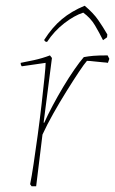

<svg xmlns="http://www.w3.org/2000/svg" viewBox="-20 -649 401 669"><path d="M90 0 85 -7Q90 -31 97 -77.5Q104 -124 111.5 -179Q119 -234 125 -287Q131 -340 135 -379Q139 -418 139 -430L56 -418Q52 -422 52 -430Q69 -433 98.5 -439.5Q128 -446 154 -456L161 -447L132 -222L134 -221Q146 -248 163.5 -281Q181 -314 200.5 -346.5Q220 -379 239 -406.5Q258 -434 272 -450Q288 -453 305.5 -454.5Q323 -456 355 -456L361 -444L356 -430Q352 -431 338 -432Q324 -433 308 -435Q292 -437 283 -437Q274 -427 255 -398.5Q236 -370 212 -331.5Q188 -293 165.5 -253Q143 -213 128 -180L106 0ZM275 -629Q305 -604 322 -579.5Q339 -555 354 -529L353 -519L339 -509Q326 -535 311 -560.5Q296 -586 270 -605Q239 -595 204 -568Q169 -541 144 -503Q136 -503 134 -510Q162 -554 195.5 -582Q229 -610 275 -629Z"/></svg>

Font: Labrada Thin
Style: Italic
Weight: 100
Italic angle: -7°
Designer: Mercedes Jáuregui
Foundry: Omnibus-Type Team
Version: Version 1.000; ttfautohint (v1.8.4.7-5d5b)